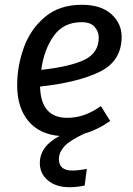

<svg xmlns="http://www.w3.org/2000/svg" viewBox="-20 -559 557 805"><path d="M148 -196Q151 -65 262 -65Q299 -65 333 -77Q367 -89 403 -114L442 -52Q390 -15 334 1Q272 30 249.5 55Q227 80 227 108Q227 156 283 156Q310 156 344 149L335 219Q300 226 272 226Q215 226 181 197.5Q147 169 147 125Q147 54 230 11Q145 4 98.5 -52Q52 -108 52 -202Q52 -281 79.5 -358.5Q107 -436 168 -487.5Q229 -539 323 -539Q403 -539 446.5 -500Q490 -461 490 -405Q490 -304 400 -259Q310 -214 148 -196ZM394 -402Q394 -426 377 -446Q360 -466 322 -466Q246 -466 205 -408Q164 -350 153 -266Q277 -280 335.5 -309Q394 -338 394 -402Z"/></svg>

Font: Fira Sans
Style: Italic
Weight: 400
Italic angle: -8°
Designer: bBox Type GmbH & Carrois Corporate GbR & Edenspiekermann AG
Foundry: bBox Type GmbH & Carrois Corporate GbR & Edenspiekermann AG
Version: Version 4.301